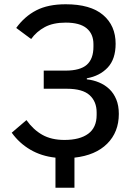

<svg xmlns="http://www.w3.org/2000/svg" viewBox="-20 -730 636 900"><path d="M240 9Q174 2 122 -28.5Q70 -59 35 -108L104 -167Q136 -122 178.5 -98Q221 -74 282 -74Q354 -74 393.5 -103Q433 -132 433 -191V-203Q433 -254 400 -284Q367 -314 293 -314H185V-399H287Q356 -399 387 -426.5Q418 -454 418 -511V-523Q418 -571 386 -597.5Q354 -624 288 -624Q229 -624 190 -603Q151 -582 126 -547L56 -599Q95 -653 150 -681.5Q205 -710 288 -710Q404 -710 463 -660Q522 -610 522 -525Q522 -453 485 -413.5Q448 -374 387 -363V-358Q417 -355 444.5 -343.5Q472 -332 492.5 -312.5Q513 -293 525 -264Q537 -235 537 -196Q537 -111 482.5 -56.5Q428 -2 329 9V150H240Z"/></svg>

Font: IBM Plex Sans Text
Style: Regular
Weight: 450
Designer: Mike Abbink, Paul van der Laan, Pieter van Rosmalen
Foundry: Bold Monday
Version: Version 3.005